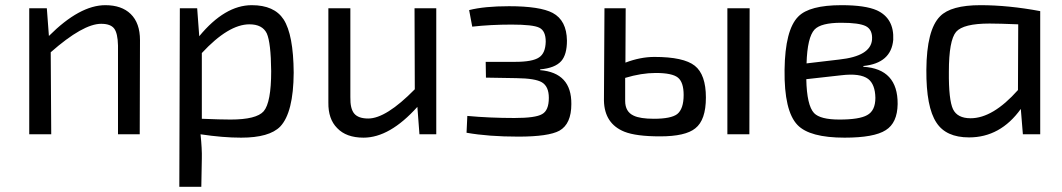

<svg xmlns="http://www.w3.org/2000/svg" viewBox="-20 -519 4103 742"><path d="M169 -380Q288 -499 387 -499Q450 -499 485 -465Q521 -430 521 -364L520 0H436V-343Q435 -391 421 -409Q407 -427 371 -427Q301 -427 176 -317L178 0H93V-487H161Z M750 -379Q849 -499 953 -499Q1040 -499 1076 -444Q1114 -385 1115 -238Q1114 -84 1063 -30Q1021 13 912 13Q841 13 755 0Q761 58 760 93L758 203H673L675 -487H742ZM760 -60Q833 -57 871 -57Q971 -57 999 -89Q1028 -123 1028 -244Q1027 -354 1011 -390Q994 -425 944 -425Q863 -425 760 -314Z M1666 0H1601L1593 -106Q1486 13 1385 13Q1318 13 1283 -24Q1248 -59 1249 -123V-487H1334V-144Q1333 -99 1349 -80Q1365 -61 1403 -61Q1472 -61 1583 -174L1582 -487H1666Z M1793 -480Q1852 -495 1947 -495Q2067 -495 2116 -469Q2170 -440 2171 -362Q2171 -308 2149 -283Q2125 -256 2068 -251L2067 -248Q2189 -238 2188 -117Q2188 -40 2142 -14Q2100 9 1983 9Q1868 9 1783 -6L1786 -71Q1873 -63 1968 -63Q2050 -63 2075 -78Q2101 -92 2101 -141Q2101 -185 2074 -201Q2049 -216 1976 -217L1858 -219L1857 -280H1971Q2038 -280 2063 -297Q2088 -313 2089 -358Q2089 -400 2064 -412Q2040 -424 1957 -424Q1876 -424 1805 -416Z M2876 0H2791V-487H2877ZM2397 -277Q2455 -299 2509 -299Q2622 -299 2665 -265Q2708 -231 2708 -142Q2708 -55 2667 -23Q2629 8 2531 8Q2438 8 2393 -10Q2316 -41 2314 -130L2316 -487H2398ZM2396 -129Q2396 -87 2429 -72Q2454 -60 2507 -60Q2573 -60 2597 -78Q2622 -98 2622 -152Q2622 -201 2600 -219Q2578 -237 2514 -237Q2459 -237 2396 -218Z M3316 -261Q3450 -253 3449 -117Q3448 -44 3403 -16Q3358 13 3244 13Q3109 13 3062 -36Q3010 -90 3012 -249Q3014 -404 3065 -455Q3108 -499 3232 -499Q3324 -499 3369 -479Q3436 -448 3432 -365Q3424 -275 3317 -264ZM3224 -289Q3344 -302 3350 -365Q3353 -404 3326 -418Q3300 -431 3231 -431Q3153 -431 3128 -405Q3100 -375 3097 -274ZM3096 -213Q3098 -112 3126 -82Q3150 -57 3224 -57Q3301 -57 3331 -74Q3363 -91 3363 -141Q3362 -193 3335 -214Q3304 -237 3230 -228Z M3933 0 3925 -98Q3846 12 3725 12Q3636 12 3599 -45Q3559 -105 3560 -249Q3561 -404 3613 -456Q3655 -499 3769 -499Q3877 -499 4000 -476V0ZM3915 -425Q3841 -428 3804 -428Q3703 -428 3675 -396Q3647 -363 3647 -242Q3646 -133 3663 -97Q3680 -62 3731 -62Q3817 -62 3914 -171Z"/></svg>

Font: Taylor Sans
Style: Regular
Weight: 400
Italic angle: -8°
Designer: Natanael Gama
Version: Version 1.001 September 8, 2015